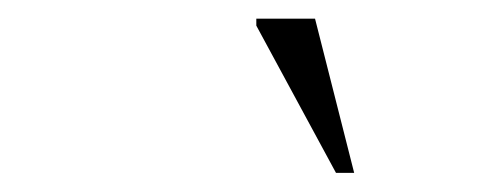

<svg xmlns="http://www.w3.org/2000/svg" viewBox="-20 -690 540 206"><path d="M360 -504.5H340.5L255 -662.5V-670H318Z"/></svg>

Font: Newsreader 16pt Light
Style: Italic
Weight: 300
Italic angle: -17°
Designer: Hugues Gentile
Foundry: Production Type
Version: Version 1.003; ttfautohint (v1.8.3)